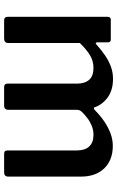

<svg xmlns="http://www.w3.org/2000/svg" viewBox="166 -748 581 954"><g transform="rotate(90 457.0 -270.5)"><path d="M81 0Q63 0 63 -18V-513Q63 -530 77 -530H176Q190 -530 190 -515V-463Q190 -457 193 -455.5Q196 -454 201 -459Q229 -484 255.5 -502Q282 -520 310.5 -530.5Q339 -541 371 -541Q427 -541 463 -515Q499 -489 513 -449Q515 -445 519 -446Q523 -447 527 -451Q553 -477 582 -497Q611 -517 642 -528.5Q673 -540 704 -540Q775 -540 816 -497.5Q857 -455 857 -382V-21Q857 0 836 0H744Q735 0 731 -4Q727 -8 727 -18V-362Q727 -401 707.5 -422.5Q688 -444 649 -444Q626 -444 605 -435.5Q584 -427 567 -414Q550 -401 537 -388Q530 -381 527.5 -374.5Q525 -368 525 -359V-21Q525 0 504 0H412Q404 0 399.5 -4Q395 -8 395 -18V-362Q395 -401 376 -422.5Q357 -444 317 -444Q283 -444 254.5 -427Q226 -410 193 -376V-20Q193 0 170 0H81Z"/></g></svg>

Font: Libre Franklin Thin SemiBold
Style: Regular
Weight: 600
Version: Version 3.000